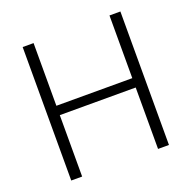

<svg xmlns="http://www.w3.org/2000/svg" viewBox="-126 -836 959 961"><g transform="rotate(-20 353.5 -355.5)"><path d="M613.8 0H555.7V-327.1H151.4V0H93.3V-710.9H151.4V-377H555.7V-710.9H613.8Z"/></g></svg>

Font: Roboto Web
Style: Light
Weight: 300
Designer: Google
Version: Version 1.200310; 2013